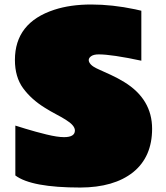

<svg xmlns="http://www.w3.org/2000/svg" viewBox="-20 -822 746 861"><path d="M339.8 19Q120.6 19 48.8 -35.2V-258.8Q50.8 -258.3 63.2 -254.4Q75.7 -250.5 94.7 -244.6Q139.2 -231 188.2 -219Q237.3 -207 267.1 -207Q315.9 -207 315.9 -236.8Q315.9 -259.8 273.9 -285.6Q254.9 -297.4 230.7 -310.1Q206.5 -322.8 181.6 -338.4Q120.6 -376 83.7 -426.3Q46.9 -476.6 46.9 -553.2Q46.9 -720.7 223.6 -778.3Q295.4 -801.8 389.4 -801.8Q483.4 -801.8 585.9 -780.3Q606.9 -775.9 613.8 -773.9V-549.8Q481 -578.1 422.9 -578.1Q400.4 -578.1 389.2 -570.3Q377.9 -562.5 377.9 -552.7Q377.9 -543 387.7 -532.5Q397.5 -522 421.4 -511.5Q445.3 -501 477.3 -486.1Q509.3 -471.2 537.1 -454.1Q662.1 -377.4 662.1 -244.6Q662.1 -118.7 577.1 -49.8Q491.2 18.6 339.8 19Z"/></svg>

Font: Fz Rammetto One
Style: Regular
Weight: 400
Designer: Vernon Adams
Foundry: Vernon Adams
Version: Vit hóa bi c Thuy @ FontZin.Com